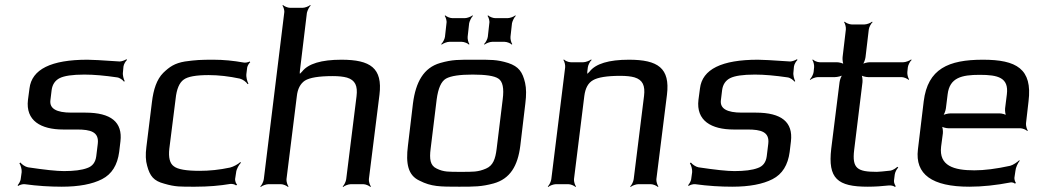

<svg xmlns="http://www.w3.org/2000/svg" viewBox="-20 -731 4121 762"><path d="M231 -217H286C339 -217 374 -208 368 -160L362 -111C359 -87 347 -71 326 -64C305 -56 274 -52 234 -52C205 -52 158 -57 91 -67C80 -69 66 -79 61 -86L57 -83C62 -76 67 -59 66 -48L62 -19C61 -12 54 0 50 4L52 7C57 3 70 -1 78 0C129 7 178 10 225 10C293 10 346 0 385 -20C424 -40 446 -76 453 -128L458 -170C467 -246 421 -284 319 -284H263C204 -284 176 -300 180 -333L185 -374C188 -396 199 -412 217 -421C235 -430 267 -435 315 -435C353 -435 396 -431 444 -424C455 -423 468 -413 472 -407L475 -409C471 -416 466 -433 468 -445L470 -467C471 -476 479 -489 484 -493L482 -496C476 -492 463 -487 455 -487C384 -492 342 -494 327 -494C183 -494 106 -456 97 -380L91 -335C81 -252 142 -217 231 -217Z M913 -20 917 -46C918 -60 929 -78 936 -85L934 -88C926 -80 906 -69 893 -66C851 -57 811 -53 772 -53C719 -53 685 -59 670 -71C654 -82 648 -106 652 -141L677 -339C681 -378 692 -403 709 -415C725 -427 758 -433 808 -433C848 -433 890 -428 932 -419C944 -416 958 -405 963 -397L966 -399C961 -407 956 -426 958 -439L961 -463C962 -470 969 -481 973 -484L971 -487C966 -484 953 -481 946 -483C907 -490 867 -494 827 -494C776 -494 758 -493 714 -487C673 -480 653 -466 628 -442C602 -416 589 -376 583 -326L561 -148C557 -118 558 -93 564 -73C575 -32 590 -13 632 -2C676 11 696 10 755 10C807 10 853 6 894 -1C901 -2 914 1 917 5L921 1C916 -2 913 -13 913 -20Z M1335 -494C1255 -494 1203 -478 1179 -447C1175 -442 1168 -437 1166 -433L1170 -431C1171 -435 1169 -443 1170 -448L1198 -680C1200 -689 1207 -704 1213 -709L1211 -711C1206 -706 1190 -700 1181 -700H1131C1122 -700 1108 -706 1103 -711L1101 -709C1105 -704 1110 -689 1108 -680L1027 -20C1026 -11 1019 4 1013 9L1015 11C1020 6 1036 0 1045 0H1095C1104 0 1118 6 1123 11L1125 9C1121 4 1116 -11 1117 -20L1158 -349C1161 -378 1172 -399 1190 -411C1209 -423 1246 -429 1301 -429C1324 -429 1342 -427 1357 -423C1390 -413 1400 -390 1395 -349L1354 -20C1353 -11 1346 4 1340 9L1342 11C1347 6 1363 0 1372 0H1422C1431 0 1445 6 1450 11L1452 9C1448 4 1443 -11 1444 -20L1486 -355C1499 -461 1450 -494 1335 -494Z M2065 -321C2069 -353 2069 -380 2064 -402C2054 -445 2039 -467 1997 -481C1952 -495 1927 -494 1864 -494C1801 -494 1776 -495 1727 -481C1661 -462 1630 -405 1619 -321L1599 -153C1590 -82 1599 -35 1645 -14C1692 10 1726 10 1802 10C1863 10 1891 10 1939 -3C2004 -21 2035 -72 2045 -153L2065 -321ZM1951 -140C1946 -100 1937 -74 1909 -62C1877 -48 1856 -49 1809 -49C1762 -49 1741 -48 1713 -62C1687 -74 1684 -100 1689 -140L1713 -336C1719 -381 1731 -408 1750 -419C1770 -430 1805 -435 1856 -435C1907 -435 1942 -430 1958 -419C1975 -408 1981 -381 1975 -336L1951 -140ZM1836 -585 1842 -639C1844 -648 1851 -663 1857 -668L1855 -670C1850 -665 1834 -659 1825 -659H1775C1766 -659 1752 -665 1747 -670L1745 -668C1749 -663 1754 -648 1752 -639L1746 -585C1745 -576 1737 -561 1731 -556L1733 -554C1739 -559 1754 -565 1763 -565H1813C1822 -565 1837 -559 1841 -554L1843 -556C1839 -561 1835 -576 1836 -585ZM2006 -585 2012 -639C2014 -648 2021 -663 2027 -668L2025 -670C2020 -665 2004 -659 1995 -659H1945C1936 -659 1922 -665 1917 -670L1915 -668C1919 -663 1924 -648 1922 -639L1916 -585C1915 -576 1907 -561 1901 -556L1903 -554C1909 -559 1924 -565 1933 -565H1983C1992 -565 2007 -559 2011 -554L2013 -556C2009 -561 2005 -576 2006 -585Z M2476 -494C2396 -494 2344 -478 2320 -447C2316 -442 2309 -437 2307 -433L2311 -431C2312 -435 2310 -443 2311 -448L2313 -464C2314 -473 2322 -488 2328 -493L2326 -495C2320 -490 2304 -484 2295 -484H2245C2236 -484 2222 -490 2218 -495L2216 -493C2220 -488 2224 -473 2223 -464L2168 -20C2167 -11 2160 4 2154 9L2156 11C2161 6 2177 0 2186 0H2236C2245 0 2259 6 2264 11L2266 9C2262 4 2257 -11 2258 -20L2299 -350C2303 -381 2314 -402 2334 -413C2353 -424 2389 -430 2442 -430C2465 -430 2484 -428 2498 -424C2531 -414 2541 -391 2536 -350L2495 -20C2494 -11 2487 4 2481 9L2483 11C2488 6 2504 0 2513 0H2563C2572 0 2586 6 2591 11L2593 9C2589 4 2584 -11 2585 -20L2627 -355C2640 -461 2591 -494 2476 -494Z M2892 -217H2947C3000 -217 3035 -208 3029 -160L3023 -111C3020 -87 3008 -71 2987 -64C2966 -56 2935 -52 2895 -52C2866 -52 2819 -57 2752 -67C2741 -69 2727 -79 2722 -86L2718 -83C2723 -76 2728 -59 2727 -48L2723 -19C2722 -12 2715 0 2711 4L2713 7C2718 3 2731 -1 2739 0C2790 7 2839 10 2886 10C2954 10 3007 0 3046 -20C3085 -40 3107 -76 3114 -128L3119 -170C3128 -246 3082 -284 2980 -284H2924C2865 -284 2837 -300 2841 -333L2846 -374C2849 -396 2860 -412 2878 -421C2896 -430 2928 -435 2976 -435C3014 -435 3057 -431 3105 -424C3116 -423 3129 -413 3133 -407L3136 -409C3132 -416 3127 -433 3129 -445L3131 -467C3132 -476 3140 -489 3145 -493L3143 -496C3137 -492 3124 -487 3116 -487C3045 -492 3003 -494 2988 -494C2844 -494 2767 -456 2758 -380L2752 -335C2742 -252 2803 -217 2892 -217Z M3370 -136 3403 -405C3404 -414 3402 -431 3398 -436L3395 -434C3400 -429 3416 -425 3425 -425H3558C3567 -425 3581 -419 3586 -414L3588 -416C3584 -421 3580 -436 3581 -445L3583 -464C3584 -473 3592 -488 3598 -493L3596 -495C3590 -490 3574 -484 3565 -484H3432C3423 -484 3406 -480 3400 -475L3402 -473C3408 -478 3414 -495 3415 -504L3428 -614C3429 -623 3437 -638 3443 -643L3441 -645C3436 -640 3420 -634 3411 -634H3360C3351 -634 3337 -640 3332 -645L3330 -643C3334 -638 3338 -623 3337 -614L3324 -504C3323 -495 3325 -478 3329 -473L3331 -475C3327 -480 3310 -484 3301 -484H3233C3224 -484 3210 -490 3206 -495L3204 -493C3208 -488 3212 -473 3211 -464L3209 -445C3208 -436 3200 -421 3194 -416L3196 -414C3201 -419 3217 -425 3226 -425H3294C3303 -425 3321 -429 3326 -434L3325 -436C3319 -431 3313 -414 3312 -405L3279 -141C3265 -22 3304 10 3424 10C3453 10 3481 8 3508 5C3516 4 3528 7 3532 11L3535 8C3532 4 3527 -7 3528 -14L3531 -38C3532 -47 3539 -61 3545 -66L3541 -69C3537 -64 3524 -56 3515 -54C3487 -51 3469 -49 3460 -49C3383 -49 3361 -62 3370 -136Z M3881 -494C3744 -494 3662 -458 3646 -329L3623 -138C3611 -39 3679 10 3827 10C3879 10 3934 4 3991 -7C3997 -8 4006 -5 4008 -2L4012 -5C4009 -8 4005 -20 4006 -26L4010 -53C4011 -66 4020 -85 4027 -93L4025 -95C4018 -88 4001 -76 3989 -73C3934 -61 3887 -55 3847 -55C3765 -55 3706 -73 3715 -149L3722 -202C3723 -211 3721 -228 3717 -233L3714 -231C3719 -226 3735 -222 3744 -222H4029C4038 -222 4053 -216 4057 -211L4059 -213C4055 -218 4051 -233 4052 -242L4062 -329C4078 -458 4014 -494 3881 -494ZM3868 -434C3941 -434 3984 -423 3976 -357L3969 -301C3968 -292 3970 -275 3974 -270L3976 -272C3972 -277 3956 -281 3947 -281H3752C3743 -281 3725 -277 3719 -272L3721 -270C3727 -275 3733 -292 3734 -301L3741 -357C3749 -423 3797 -434 3868 -434Z"/></svg>

Font: Gamestation Storm Oblique 
Style: Italic
Weight: 400
Designer: Jonas Hecksher
Foundry: Jonas Hecksher, Playtypeª, e-types AS
Version: Version 1.003